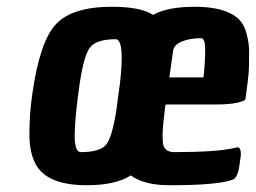

<svg xmlns="http://www.w3.org/2000/svg" viewBox="-20 -532 757 568"><path d="M482 16Q406 16 367 -13Q321 16 237 16Q123 16 88 -42Q67 -77 67 -135Q67 -193 75 -250Q97 -409 145.5 -460.5Q194 -512 311 -512Q396 -512 433 -488Q476 -512 556 -512Q640 -512 680 -481Q701 -464 709 -434Q717 -404 717 -381Q717 -358 716.5 -333Q716 -308 706 -239Q705 -233 681 -228Q657 -223 624 -223H471L469 -220Q461 -155 461 -133Q461 -111 463 -104Q468 -82 496 -82Q625 -82 677 -95Q678 -95 681.5 -96Q685 -97 688 -94Q696 -85 690 -56Q685 -4 667 0Q623 16 482 16ZM219 -82Q275 -82 293.5 -103.5Q312 -125 325 -211Q326 -221 330 -250L335 -286Q340 -331 340 -361Q340 -416 322 -416Q262 -416 244 -388.5Q226 -361 213.5 -269.5Q201 -178 201 -130Q201 -82 219 -82ZM582 -303Q587 -349 587 -384Q587 -419 575 -419Q541 -419 517.5 -409Q494 -399 492 -381L481 -303Z"/></svg>

Font: Chau Philomene One
Style: Italic
Weight: 400
Designer: Vicente Lamonaca
Foundry: TipoType
Version: Version 1.002